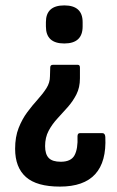

<svg xmlns="http://www.w3.org/2000/svg" viewBox="-20 -519 435 711"><path d="M268 -279Q276 -279 276 -269V-229Q276 -195 263 -169.5Q250 -144 231 -122.5Q212 -101 192.5 -80Q173 -59 160 -34.5Q147 -10 147 22Q147 52 160.5 66Q174 80 205 80Q243 80 256 56Q269 32 267 -14Q267 -26 276 -26H359Q369 -26 370 -12Q379 172 202 172Q116 172 76 136.5Q36 101 36 32Q36 -12 49 -45Q62 -78 81 -103.5Q100 -129 119.5 -150.5Q139 -172 152 -192.5Q165 -213 165 -236L166 -269Q166 -279 176 -279ZM218 -499Q286 -499 286 -437V-421Q286 -358 218 -358Q150 -358 150 -421V-437Q150 -499 218 -499Z"/></svg>

Font: Sofia Sans Condensed
Style: Bold
Weight: 700
Designer: Botio Nikoltchev, Ani Petrova
Foundry: lettersoup
Version: Version 4.101; ttfautohint (v1.8.4.7-5d5b)